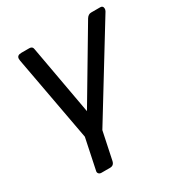

<svg xmlns="http://www.w3.org/2000/svg" viewBox="-168 -639 890 947"><g transform="rotate(-30 277.5 -165.0)"><path d="M136 190Q126 190 120.5 183.5Q115 177 118 167L154 -5L65 -489Q64 -494 64 -500Q64 -520 90 -520H135Q153 -520 155 -503L226 -109L460 -503Q471 -520 487 -520H539Q555 -520 555 -503Q555 -496 551 -489L245 10L212 167Q207 190 185 190Z"/></g></svg>

Font: Lubike
Style: Italic
Weight: 400
Italic angle: -12°
Foundry: Honoka55
Version: Version 1.000;July 22, 2022;FontCreator 14.0.0.2862 64-bit